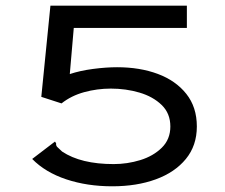

<svg xmlns="http://www.w3.org/2000/svg" viewBox="-20 -643 790 674"><path d="M374 11Q286 11 212.5 -13.5Q139 -38 93 -85L165 -140L173 -146L177 -140Q176 -132 181 -127Q186 -122 198 -111Q264 -67 379 -67Q427 -67 472.5 -81Q518 -95 548 -124.5Q578 -154 578 -199Q578 -245 547.5 -274.5Q517 -304 469.5 -318Q422 -332 369 -332Q321 -332 275.5 -319.5Q230 -307 196 -280L125 -303L157 -623H636V-545H239L225 -383Q261 -395 306.5 -401Q352 -407 391 -407Q471 -407 534 -383.5Q597 -360 634 -313.5Q671 -267 671 -199Q671 -132 632.5 -85Q594 -38 527 -13.5Q460 11 374 11Z"/></svg>

Font: Inconsolata ExtraExpanded Medium
Style: Regular
Weight: 500
Width: 8
Monospace: yes
Designer: Raph Levien, Cyreal, Brenton Simpson
Foundry: Raph Levien, Cyreal, Google
Version: Version 3.001; ttfautohint (v1.8.2.53-6de2)